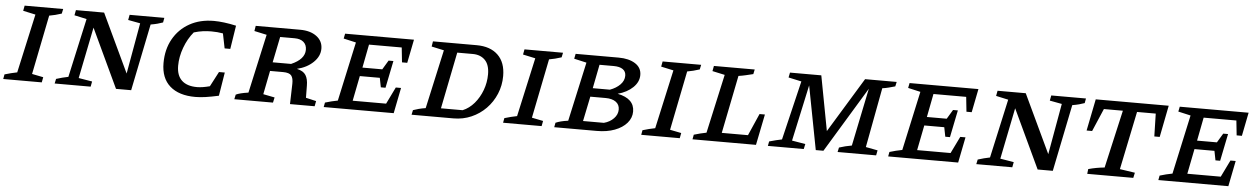

<svg xmlns="http://www.w3.org/2000/svg" viewBox="-33 -939 8835 1350"><g transform="rotate(5 4385.0 -264.0)"><path d="M-4 0 2 -33Q25 -40 47 -45.5Q69 -51 90 -55L182 -471L94 -490L101 -527H373L366 -494Q341 -486 321.5 -481Q302 -476 279 -472L195 -53L275 -37L268 0Z M842 -527H1087L1081 -494Q1061 -487 1042.5 -482Q1024 -477 995 -472L899 0H792L597 -415L524 -53L620 -37L613 0H359L366 -33Q388 -40 409 -45.5Q430 -51 451 -55L543 -471L456 -490L463 -527H662L857 -114L921 -474L835 -490Z M1352 8Q1236 8 1172.5 -48Q1109 -104 1109 -210Q1109 -307 1150.5 -380.5Q1192 -454 1265.5 -495Q1339 -536 1437 -536Q1469 -536 1509.5 -531Q1550 -526 1594 -516L1568 -350H1528L1507 -454Q1468 -461 1425 -461Q1395 -461 1365 -457Q1335 -453 1302 -443Q1261 -394 1237 -328.5Q1213 -263 1213 -200Q1213 -132 1250 -97Q1287 -62 1358 -62Q1395 -62 1448 -76L1503 -181H1544L1517 -15Q1462 -3 1423.5 2.5Q1385 8 1352 8Z M1627 0 1634 -33Q1660 -46 1722 -55L1814 -471L1726 -490L1732 -527H2045Q2118 -527 2162 -494Q2206 -461 2206 -407Q2206 -354 2161.5 -311Q2117 -268 2047 -251Q2093 -241 2110 -213.5Q2127 -186 2127 -140L2128 -54L2201 -37L2194 0H2020L2024 -144Q2025 -183 2010.5 -201.5Q1996 -220 1952 -220H1860L1827 -53L1908 -37L1900 0ZM2012 -464H1910L1873 -282H2003Q2098 -323 2098 -390Q2098 -425 2075.5 -444.5Q2053 -464 2012 -464Z M2258 0 2264 -32Q2287 -39 2309 -44.5Q2331 -50 2353 -54L2444 -472L2356 -492L2363 -527H2849L2816 -361H2779L2768 -465H2537L2505 -300H2645L2684 -365H2718L2679 -173H2646L2633 -239H2492L2457 -62H2693L2751 -181H2788L2752 0Z M3291 -527Q3388 -527 3442 -475Q3496 -423 3496 -327Q3496 -260 3471 -200.5Q3446 -141 3402 -96Q3358 -51 3299.5 -25.5Q3241 0 3174 0H2878L2885 -33Q2901 -39 2924 -45Q2947 -51 2973 -55L3065 -471L2977 -490L2983 -527ZM3233 -63Q3279 -82 3314 -123Q3349 -164 3369 -218Q3389 -272 3389 -330Q3389 -397 3356.5 -430Q3324 -463 3270 -463H3160L3080 -63Z M3524 0 3530 -33Q3553 -40 3575 -45.5Q3597 -51 3618 -55L3710 -471L3622 -490L3629 -527H3901L3894 -494Q3869 -486 3849.5 -481Q3830 -476 3807 -472L3723 -53L3803 -37L3796 0Z M3885 0 3891 -32Q3907 -39 3928 -44.5Q3949 -50 3979 -54L4071 -472L3983 -492L3990 -527H4294Q4366 -527 4411 -498.5Q4456 -470 4456 -418Q4456 -369 4415.5 -330Q4375 -291 4309 -273Q4428 -249 4428 -158Q4428 -113 4397 -77Q4366 -41 4311.5 -20.5Q4257 0 4186 0ZM4264 -465H4164L4131 -297H4252Q4296 -313 4323.5 -341Q4351 -369 4351 -404Q4351 -434 4328.5 -449.5Q4306 -465 4264 -465ZM4083 -61H4230Q4272 -72 4299 -100Q4326 -128 4326 -163Q4326 -198 4299.5 -217Q4273 -236 4227 -236H4119Z M4499 0 4505 -33Q4528 -40 4550 -45.5Q4572 -51 4593 -55L4685 -471L4597 -490L4604 -527H4876L4869 -494Q4844 -486 4824.5 -481Q4805 -476 4782 -472L4698 -53L4778 -37L4771 0Z M5315 -218H5353L5309 0H4861L4867 -33Q4890 -40 4912 -45.5Q4934 -51 4955 -55L5047 -471L4959 -490L4966 -527H5254L5247 -494Q5218 -487 5194.5 -481.5Q5171 -476 5144 -472L5062 -63H5247Z M5393 0 5399 -32Q5424 -39 5445.5 -44.5Q5467 -50 5488 -54L5588 -472L5496 -492L5503 -527H5724L5797 -140L6033 -527H6256L6249 -495Q6224 -488 6203 -482.5Q6182 -477 6159 -474L6080 -52L6164 -36L6157 0H5885L5892 -32Q5913 -39 5935.5 -44.5Q5958 -50 5981 -54L6065 -462L5785 0H5731L5645 -449L5559 -52L5654 -36L5646 0Z M6242 0 6248 -32Q6271 -39 6293 -44.5Q6315 -50 6337 -54L6428 -472L6340 -492L6347 -527H6833L6800 -361H6763L6752 -465H6521L6489 -300H6629L6668 -365H6702L6663 -173H6630L6617 -239H6476L6441 -62H6677L6735 -181H6772L6736 0Z M7347 -527H7592L7586 -494Q7566 -487 7547.5 -482Q7529 -477 7500 -472L7404 0H7297L7102 -415L7029 -53L7125 -37L7118 0H6864L6871 -33Q6893 -40 6914 -45.5Q6935 -51 6956 -55L7048 -471L6961 -490L6968 -527H7167L7362 -114L7426 -474L7340 -490Z M8176 -527 8132 -303H8094L8090 -464H7958L7873 -53L7980 -37L7972 0H7647L7651 -34Q7680 -42 7707.5 -47Q7735 -52 7765 -55L7858 -464H7724L7655 -303H7616L7661 -527Z M8149 0 8155 -32Q8178 -39 8200 -44.5Q8222 -50 8244 -54L8335 -472L8247 -492L8254 -527H8740L8707 -361H8670L8659 -465H8428L8396 -300H8536L8575 -365H8609L8570 -173H8537L8524 -239H8383L8348 -62H8584L8642 -181H8679L8643 0Z"/></g></svg>

Font: Piazzolla SC Medium
Style: Italic
Weight: 500
Italic angle: -11.3°
Designer: Juan Pablo del Peral
Foundry: Huerta Tipografica
Version: Version 1.330